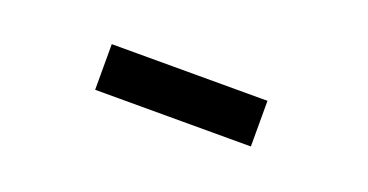

<svg xmlns="http://www.w3.org/2000/svg" viewBox="-22 -914 644 336"><g transform="rotate(20 300.0 -745.5)"><path d="M150 -703V-788H440V-703Z"/></g></svg>

Font: Cinzel Decorative Black
Style: Regular
Weight: 900
Designer: Natanael Gama
Version: Version 1.002;PS 001.002;hotconv 1.0.56;makeotf.lib2.0.21325